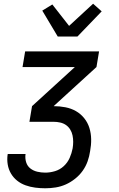

<svg xmlns="http://www.w3.org/2000/svg" viewBox="-20 -796 640 1031"><path d="M223 215Q196 215 169 211.5Q142 208 117 199Q92 190 72 174Q52 158 39 136Q26 114 21.5 87.5Q17 61 21 33L22 31H118L117 32Q114 55 120.5 75.5Q127 96 143 108.5Q159 121 180 126Q201 131 223 131Q249 131 275.5 123Q302 115 322.5 96Q343 77 354 52Q365 27 370 1Q373 -17 373 -34.5Q373 -52 369.5 -69Q366 -86 357 -100.5Q348 -115 334.5 -124.5Q321 -134 303.5 -138Q286 -142 268 -142H138L152 -226L382 -436H101L115 -520H512L498 -436L268 -226Q300 -226 331 -220Q362 -214 387.5 -199.5Q413 -185 432 -161.5Q451 -138 460 -109Q469 -80 469.5 -48.5Q470 -17 464 15Q460 43 450.5 70Q441 97 424 121Q407 145 383 164Q359 183 333 194.5Q307 206 279 210.5Q251 215 223 215ZM290 -600 207 -739 261 -772 351 -657 480 -776 526 -735 396 -600Z"/></svg>

Font: Iosevka Custom Medium Oblique
Style: Regular
Weight: 500
Italic angle: -9°
Designer: Belleve Invis
Foundry: Belleve Invis
Version: Version 27.0.1